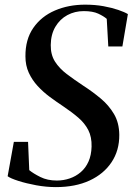

<svg xmlns="http://www.w3.org/2000/svg" viewBox="-20 -772 562 804"><path d="M214 11.5Q173.5 11.5 131.5 3.8Q89.5 -4 56.8 -14.5Q24 -25 12 -34L38 -178H97.5L102.5 -59.5Q119.5 -45.5 149 -30.8Q178.5 -16 218 -16Q246 -16 271.8 -24.8Q297.5 -33.5 318 -51Q338.5 -68.5 350.5 -95.2Q362.5 -122 363.5 -158Q364.5 -198.5 349.8 -227.2Q335 -256 308 -279.2Q281 -302.5 244.5 -327Q216.5 -345.5 188.5 -366.2Q160.5 -387 137.5 -412Q114.5 -437 100.5 -467.5Q86.5 -498 86.5 -536Q86 -607 119.5 -655.2Q153 -703.5 210 -728Q267 -752.5 336.5 -752.5Q378.5 -752.5 413.8 -746Q449 -739.5 475.2 -730.5Q501.5 -721.5 515.5 -713L492.5 -577.5H433.5L427 -693Q414.5 -704 391.5 -714.8Q368.5 -725.5 330.5 -725.5Q293.5 -725.5 262.2 -708.8Q231 -692 212 -660Q193 -628 192.5 -583.5Q192 -543 210.2 -514.2Q228.5 -485.5 259.5 -462Q290.5 -438.5 329 -413Q367 -388.5 401.2 -360Q435.5 -331.5 457.2 -294.8Q479 -258 479.5 -207.5Q480 -142 447.2 -92.8Q414.5 -43.5 355 -16Q295.5 11.5 214 11.5Z"/></svg>

Font: Merriweather 144pt Medium
Style: Italic
Weight: 500
Italic angle: -7.8°
Version: Version 2.101